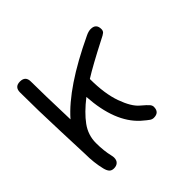

<svg xmlns="http://www.w3.org/2000/svg" viewBox="-135 -685 750 750"><g transform="rotate(-45 240.0 -310.0)"><path d="M40 -529.8Q40 -560.1 69.8 -560.1Q100.1 -560.1 100.1 -529.8Q100.1 -468.8 105 -315.9Q187.5 -410.2 381.8 -502Q397.9 -509.8 410.2 -509.8Q439.9 -509.8 439.9 -480Q439.9 -470.2 433.8 -464.8Q427.7 -459.5 410.2 -451.2Q314.9 -402.3 270 -374Q270 -292.5 289.6 -238Q309.1 -183.6 335 -162.1Q357.4 -143.1 363.8 -135.5Q370.1 -127.9 370.1 -120.1Q370.1 -89.8 339.8 -89.8Q331.5 -89.8 324 -94.7Q316.4 -99.6 294.9 -118.2Q220.2 -186 210.9 -334Q162.1 -295.9 136 -260Q109.9 -224.1 109.9 -180.2Q109.9 -137.2 118.2 -103Q120.1 -95.2 120.1 -89.8Q120.1 -75.2 111.8 -67.6Q103.5 -60.1 89.8 -60.1Q77.6 -60.1 70.8 -67.1Q64 -74.2 60.1 -89.8Q49.8 -131.8 49.8 -180.2Q49.8 -185.1 44.9 -309.8Q40 -434.6 40 -529.8Z"/></g></svg>

Font: Pecita
Style: Book
Weight: 400
Width: 6
Version: Version 3.4.1